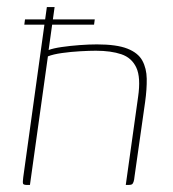

<svg xmlns="http://www.w3.org/2000/svg" viewBox="-20 -525 491 545"><path d="M57 0Q47 0 45.5 -3.5Q44 -7 46 -22L113 -505H135L118 -383Q131 -388 155 -391.5Q179 -395 206 -397Q233 -399 255 -399Q311 -399 341.5 -387Q372 -375 384 -353Q396 -331 396.5 -301.5Q397 -272 392 -236L362 -25Q361 -14 359 -8.5Q357 -3 354 -1.5Q351 0 344 0H337L372 -250Q380 -305 367 -333Q354 -361 324.5 -371Q295 -381 252 -381Q234 -381 207.5 -379.5Q181 -378 156 -374.5Q131 -371 116 -365L65 0ZM51 -470H249L247 -455H49Z"/></svg>

Font: Genos Thin Thin
Style: Italic
Weight: 250
Italic angle: -8°
Version: Version 1.010